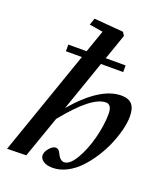

<svg xmlns="http://www.w3.org/2000/svg" viewBox="-136 -815 777 915"><g transform="rotate(20 252.0 -357.0)"><path d="M4.9 0 190.4 -532.7H109.4V-566.4H202.1L241.7 -679.7L172.9 -690.9L184.6 -725.1L333.5 -712.9L344.2 -695.3L299.3 -566.4H399.9V-532.7H287.1L198.2 -277.3Q324.7 -424.8 430.7 -424.8Q467.8 -424.8 485.1 -405.3Q502.4 -385.7 502.4 -344.2Q502.4 -314.5 493.2 -276.9Q483.9 -239.3 467.3 -199.7Q450.7 -160.2 426.3 -122.3Q401.9 -84.5 373.5 -54.7Q345.2 -24.9 310.1 -6.8Q274.9 11.2 239.3 11.2Q208.5 11.2 191.4 -0.7Q174.3 -12.7 174.3 -29.8Q174.3 -46.9 190.4 -65.7Q206.5 -84.5 221.7 -84.5Q237.3 -84.5 245.1 -66.4Q260.3 -32.7 281.7 -32.7Q310.1 -32.7 338.9 -81.3Q367.7 -129.9 385.3 -197.5Q402.8 -265.1 402.8 -321.3Q402.8 -368.7 372.6 -368.7Q300.3 -368.7 175.8 -213.4L101.6 -2Z"/></g></svg>

Font: Elstob 18pt SemiBold
Style: Italic
Weight: 600
Italic angle: -20°
Designer: Peter S. Baker
Version: Version 1.015